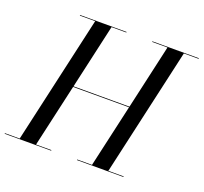

<svg xmlns="http://www.w3.org/2000/svg" viewBox="-168 -899 1111 1048"><g transform="rotate(20 387.5 -375.0)"><path d="M-40 -3.5V0H230V-3.5H141L223.5 -368H548.5L466 -3.5H380V0H650V-3.5H561L729 -746.5H815V-750H545V-746.5H634L549.5 -372H224.5L309 -746.5H395V-750H125V-746.5H214L46 -3.5Z"/></g></svg>

Font: Bodoni* 48pt
Style: Italic
Weight: 400
Italic angle: -13°
Version: Version 2.3